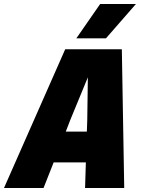

<svg xmlns="http://www.w3.org/2000/svg" viewBox="-57 -946 727 966"><path d="M556 -698 568 0H371L375 -129H213L162 0H-37L271 -698ZM380 -284 382 -341 385 -557 296 -341 274 -284ZM447 -926H627L476 -753H327Z"/></svg>

Font: Azeret Mono ExtraBold
Style: Italic
Weight: 800
Italic angle: -12°
Designer: Martin Vácha
Foundry: Displaay
Version: Version 1.000; Glyphs 3.0.3, build 3074